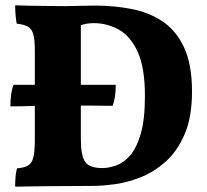

<svg xmlns="http://www.w3.org/2000/svg" viewBox="-20 -699 777 722"><path d="M37 3Q37 -17 38.5 -35Q40 -53 44 -66Q71 -68 85.5 -76.5Q100 -85 105.5 -107.5Q111 -130 111 -174V-506Q111 -548 105.5 -569Q100 -590 85.5 -598.5Q71 -607 43 -610Q40 -623 38.5 -643.5Q37 -664 37 -679Q58 -678 90.5 -677.5Q123 -677 159 -676.5Q195 -676 228 -676Q251 -676 278 -677Q305 -678 337 -678Q408 -678 473.5 -665.5Q539 -653 590.5 -619Q642 -585 672 -521Q702 -457 702 -355Q702 -258 674 -193.5Q646 -129 601.5 -90Q557 -51 506.5 -31.5Q456 -12 410 -6Q364 0 333 0Q306 0 263.5 0.5Q221 1 175.5 1Q130 1 92 2Q54 3 37 3ZM365 -67Q388 -67 416 -76.5Q444 -86 468.5 -113.5Q493 -141 509 -195Q525 -249 525 -338Q525 -445 497.5 -504.5Q470 -564 426 -588Q382 -612 333 -612Q305 -612 284 -604V-178Q284 -113 300.5 -90Q317 -67 365 -67ZM19.1 -299Q19.1 -349 30.6 -380H415.3Q415.3 -356 412.4 -336.5Q409.5 -317 403.8 -301Q373.9 -301 353.3 -301.5Q332.6 -302 311.4 -302Q290.3 -302 260.5 -302L164.3 -301Q130.6 -302 97.5 -300.5Q64.3 -299 19.1 -299Z"/></svg>

Font: Vollkorn ExtraBold
Style: Regular
Weight: 800
Designer: Friedrich Althausen
Foundry: Friedrich Althausen
Version: Version 5.000; ttfautohint (v1.8.3)